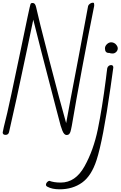

<svg xmlns="http://www.w3.org/2000/svg" viewBox="-26 -991 896 1425"><path d="M411 -108 392 -180Q253 -712 221 -845Q193 -717 175 -626Q86 -202 41 -10Q36 10 15 10Q-6 10 -6 -8Q-6 -17 28 -154Q42 -211 124 -603Q196 -952 200 -959Q203 -969 215 -969Q226 -969 232 -962Q238 -955 242 -938Q258 -861 340.5 -542.5Q423 -224 465 -77Q487 -201 558 -572L628 -947Q632 -957 642.5 -964Q653 -971 663 -971Q670 -971 671.5 -967.5Q673 -964 673 -957Q673 -950 673 -947Q631 -740 584 -488Q537 -236 507 -58Q505 -50 501 -29Q497 -8 489.5 1.5Q482 11 468 11Q450 11 437 -21Q424 -53 411 -108ZM326 395Q315 389 315 380Q315 371 322.5 362Q330 353 340 351Q374 364 425 364Q534 364 601 244Q668 124 700 -31.5Q732 -187 760 -405Q763 -431 765.5 -451Q768 -471 770 -485Q773 -496 781 -502Q789 -508 798 -508Q815 -508 815 -490L794 -340Q738 51 691 196Q653 314 583.5 364Q514 414 416 414Q361 414 326 395ZM786 -598H782Q753 -598 753 -632Q753 -649 767.5 -663Q782 -677 799 -677Q816 -677 831 -665Q848 -648 848 -632Q848 -617 836.5 -605.5Q825 -594 810 -594Q794 -594 786 -598Z"/></svg>

Font: Bad Script
Style: Regular
Weight: 400
Italic angle: -10°
Designer: Roman Shchyukin (Gaslight Type Foundry), Cyreal (Charset Expansion)
Foundry: Gaslight
Version: Version 2.000